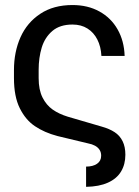

<svg xmlns="http://www.w3.org/2000/svg" viewBox="-20 -557 551 759"><path d="M363.8 90.3C353 97.8 338.5 101.6 320.3 101.6V181.6C354.8 181 383.6 175.5 406.7 165C429.9 154.6 447.1 140 458.5 121.1C469.9 102.2 475.6 80.1 475.6 54.7C475.6 33.9 472 16.1 464.8 1.5C457.7 -13.2 447.3 -25.1 433.6 -34.2C419.9 -43.3 402.7 -50.8 381.8 -56.6L248 -95.7C224.6 -102.9 204.6 -112.3 188 -124C171.4 -135.7 158 -151.7 147.9 -171.9C137.9 -192.1 132.8 -217.4 132.8 -248V-281.2C132.8 -313.2 136.9 -342.4 145 -369.1C153.2 -395.8 167.2 -417.6 187 -434.6C206.9 -451.5 233.4 -460 266.6 -460C289.4 -460 309.1 -454.8 325.7 -444.3C342.3 -433.9 355.3 -419.4 364.7 -400.9C374.2 -382.3 379.6 -360.7 380.9 -335.9H472.7C471.4 -375.7 462.1 -410.6 444.8 -440.9C427.6 -471.2 403.6 -494.8 373 -511.7C342.4 -528.6 307 -537.1 266.6 -537.1C216.5 -537.1 174 -525.6 139.2 -502.4C104.3 -479.3 78.3 -448.4 61 -409.7C43.8 -370.9 35.2 -327.8 35.2 -280.3V-248C35.2 -199.9 42.8 -160.3 58.1 -129.4C73.4 -98.5 93.4 -74.7 118.2 -58.1C142.9 -41.5 172.2 -28.6 206.1 -19.5L328.1 9.8C338.5 11.7 347.7 14.8 355.5 19C363.3 23.3 369.3 28.6 373.5 35.2C377.8 41.7 379.9 49.5 379.9 58.6C379.9 72.3 374.5 82.8 363.8 90.3Z"/></svg>

Font: Pretendard Variable
Style: Regular
Weight: 400
Designer: Base glyphs from Inter by Rasmus Andersson; Hangeul glyphs from Noto Sans CJK(Source Han Sans) by Jang Soo-young and Kan
Foundry: Kil Hyung-jin
Version: Version 1.309;Glyphs 3.2 (3225)